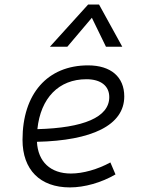

<svg xmlns="http://www.w3.org/2000/svg" viewBox="-20 -815 626 845"><path d="M292 -51.3C202.6 -51.3 147 -103 142.6 -190.9C384.3 -196.3 526.9 -263.7 526.9 -390.6C526.9 -476.6 467.8 -527.3 367.7 -527.3C189 -527.3 79.1 -402.3 79.1 -199.7C79.1 -67.9 156.2 9.8 287.6 9.8C352.1 9.8 426.3 -11.2 488.3 -47.4L465.8 -100.1C409.2 -69.3 345.2 -51.3 292 -51.3ZM144.5 -246.6C158.7 -383.8 238.8 -466.3 360.4 -466.3C424.3 -466.3 460.9 -436.5 460.9 -387.7C460.9 -298.8 347.2 -252 144.5 -246.6ZM416 -794.9H367.7L199.7 -609.4H276.4L384.3 -736.8L446.3 -609.4H518.1Z"/></svg>

Font: Cascadia Code NF Light
Style: Italic
Weight: 300
Italic angle: -10°
Monospace: yes
Designer: Aaron Bell
Foundry: Saja Typeworks
Version: Version 2404.023